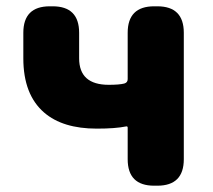

<svg xmlns="http://www.w3.org/2000/svg" viewBox="-20 -589 675 609"><path d="M469 0Q385 0 385 -84V-184Q385 -189 380 -188Q346 -181 287 -181Q179 -181 120 -232Q54 -289 54 -404V-485Q54 -569 138 -569H147Q231 -569 231 -485V-404Q231 -320 325 -320Q358 -320 374 -324Q385 -327 385 -338V-485Q385 -569 469 -569H479Q563 -569 563 -485V-84Q563 0 479 0Z"/></svg>

Font: Resource Han Rounded JP Heavy
Style: Regular
Weight: 900
Designer: Cyano Hao (round all glyphs); Ryoko NISHIZUKA 西塚涼子 (kana, bopomofo & ideographs); Paul D. Hunt (Latin, Greek & Cyrillic)
Foundry: Cyano Hao
Version: 0.990